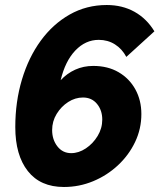

<svg xmlns="http://www.w3.org/2000/svg" viewBox="-20 -736 636 766"><path d="M235 10Q141 10 91 -53.5Q41 -117 41 -229Q41 -330 67.5 -418.5Q94 -507 142.5 -573.5Q191 -640 258 -678Q325 -716 406 -716Q468 -716 516.5 -689Q565 -662 596 -611L484 -509Q467 -541 438.5 -559Q410 -577 374 -577Q321 -577 280.5 -534.5Q240 -492 222 -416Q247 -443 280 -458Q313 -473 352 -473Q410 -473 453 -448Q496 -423 520 -379.5Q544 -336 544 -281Q544 -222 519 -169.5Q494 -117 450.5 -76.5Q407 -36 351.5 -13Q296 10 235 10ZM264 -125Q294 -125 322.5 -144Q351 -163 369.5 -193.5Q388 -224 388 -259Q388 -296 367 -321.5Q346 -347 311 -347Q280 -347 252 -329Q224 -311 206 -281.5Q188 -252 188 -217Q188 -179 209 -152Q230 -125 264 -125Z"/></svg>

Font: Raleway ExtraBold
Style: Italic
Weight: 800
Italic angle: -12°
Designer: Matt McInerney, Pablo Impallari, Rodrigo Fuenzalida
Foundry: Matt McInerney, Pablo Impallari, Rodrigo Fuenzalida
Version: Version 4.026